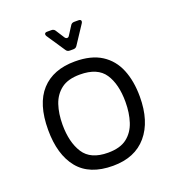

<svg xmlns="http://www.w3.org/2000/svg" viewBox="-128 -786 825 903"><g transform="rotate(-20 284.5 -334.5)"><path d="M285 15Q168 15 111.5 -54.5Q55 -124 55 -248Q55 -378 114.5 -443Q174 -508 283 -508Q364 -508 415 -475.5Q466 -443 490 -384.5Q514 -326 514 -248Q514 -125 454.5 -55Q395 15 285 15ZM284 -51Q345 -51 379 -77.5Q413 -104 427.5 -148.5Q442 -193 442 -248Q442 -337 407 -389.5Q372 -442 284 -442Q224 -442 190 -416Q156 -390 141.5 -346.5Q127 -303 127 -248Q127 -160 162 -105.5Q197 -51 284 -51ZM279 -564Q266 -564 260 -574L199 -665Q194 -673 196.5 -678.5Q199 -684 209 -684H230Q243 -684 249 -673L276 -631Q281 -624 287.5 -624Q294 -624 298 -631L325 -673Q331 -684 344 -684H365Q375 -684 377.5 -678.5Q380 -673 375 -665L315 -574Q309 -564 296 -564Z"/></g></svg>

Font: Pitagon Sans
Style: Regular
Weight: 400
Designer: Travis Tran
Foundry: Pitagon
Version: Version 1.001; ttfautohint (v1.8.4.7-5d5b);gftools[0.9.26]